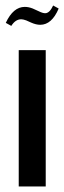

<svg xmlns="http://www.w3.org/2000/svg" viewBox="-20 -677 233 697"><path d="M146 -495V0H48V-495ZM21 -583 1 -594Q28 -652 70 -652Q84 -652 99 -646L121 -636Q135 -629 144 -629Q160 -629 173 -657L193 -646Q168 -587 126 -587Q111 -587 93 -595L75 -603Q64 -607 57 -607Q36 -607 21 -583Z"/></svg>

Font: Moniqa Paragraph
Style: Bold
Weight: 700
Designer: Rajesh Rajput
Foundry: Rajesh Rajput
Version: Version 1.000